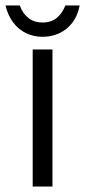

<svg xmlns="http://www.w3.org/2000/svg" viewBox="-39 -679 310 699"><path d="M80 0V-499H152V0ZM116 -545Q84 -545 56.5 -558Q29 -571 9.5 -596.5Q-10 -622 -19 -659H33Q44 -629 65 -613Q86 -597 116 -597Q146 -597 166.5 -613Q187 -629 199 -659H251Q244 -622 224.5 -596.5Q205 -571 177 -558Q149 -545 116 -545Z"/></svg>

Font: Maven Pro
Style: Regular
Weight: 400
Designer: Joe Prince
Foundry: Joe Prince
Version: Version 2.103